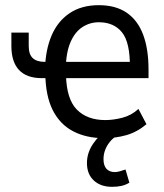

<svg xmlns="http://www.w3.org/2000/svg" viewBox="-20 -525 635 742"><path d="M383 9Q314 9 263 -17.5Q212 -44 184 -99Q156 -154 155 -242L172 -223H142Q83 -223 53.5 -254.5Q24 -286 24 -347V-399H91V-347Q91 -315 106.5 -300.5Q122 -286 152 -286H175L154 -260Q156 -333 179.5 -388Q203 -443 249 -474Q295 -505 362 -505Q427 -505 469.5 -476Q512 -447 533 -391.5Q554 -336 554 -256V-223H220L235 -236Q237 -142 277 -101.5Q317 -61 387 -61Q418 -61 453 -70Q488 -79 515 -104L546 -45Q509 -14 467.5 -2.5Q426 9 383 9ZM362 -439Q327 -439 298 -420Q269 -401 252 -361Q235 -321 234 -257L219 -286H498L482 -264Q483 -361 451.5 -400Q420 -439 362 -439ZM413 197Q369 197 342.5 172.5Q316 148 316 105Q316 66 339.5 31Q363 -4 402 -30L431 0Q415 10 403.5 24.5Q392 39 386 55.5Q380 72 380 90Q380 115 391.5 127.5Q403 140 424 140Q432 140 443 137Q454 134 465 130L480 181Q465 190 449 193.5Q433 197 413 197Z"/></svg>

Font: Nunito Sans 7pt Condensed
Style: Regular
Weight: 400
Width: 3
Designer: Vernon Adams
Foundry: Vernon Adams
Version: Version 3.101;gftools[0.9.27]